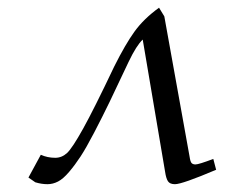

<svg xmlns="http://www.w3.org/2000/svg" viewBox="-20 -469 589 494"><path d="M53.2 -12.2 85 -70.8Q102.1 -63 122.1 -63Q139.2 -63 152.6 -75.4Q166 -87.9 193.8 -137.9Q221.7 -188 273.9 -297.9Q302.7 -355.5 326.4 -388.2Q350.1 -420.9 389.2 -449.2L402.8 -426.8L467.8 -65.9Q469.7 -52.7 473.1 -49.3Q476.6 -45.9 482.9 -45.9Q491.2 -45.9 528.8 -60.1L536.1 -32.2Q448.7 4.9 430.2 4.9Q417 4.9 412.1 -2.7Q407.2 -10.3 404.8 -26.9L347.2 -367.2Q331.1 -352.1 311 -310.1Q281.2 -246.6 262 -206.8Q242.7 -167 222.2 -127.7Q201.7 -88.4 187.3 -66.4Q172.9 -44.4 157.7 -26.6Q142.6 -8.8 129.4 -2Q116.2 4.9 102.1 4.9Q86.9 4.9 70.8 0Z"/></svg>

Font: Dehuti
Style: Italic
Weight: 400
Version: Version 1.2